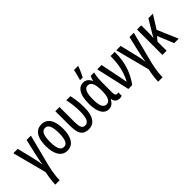

<svg xmlns="http://www.w3.org/2000/svg" viewBox="48 -1710 2882 2882"><g transform="rotate(-45 1489.0 -269.0)"><path d="M377 -539.1 246.1 -28.8Q235.8 13.7 227.3 61Q218.8 108.4 213.9 154.3Q209 200.2 209 239.3H115.7Q115.7 209.5 120.4 166.3Q125 123 132.1 79.3Q139.2 35.6 146 4.9L3.9 -539.1H97.7L153.3 -307.6Q161.6 -273.4 169.4 -240.2Q177.2 -207 183.1 -176Q189 -145 191.4 -115.2H195.3Q198.7 -144 204.1 -174.1Q209.5 -204.1 216.6 -237.1Q223.6 -270 231.4 -305.7L285.6 -539.1Z M793.9 -270Q793.9 -208.5 783 -157.2Q772 -106 749.3 -68.6Q726.6 -31.2 691.4 -10.7Q656.2 9.8 607.4 9.8Q561.5 9.8 526.9 -10.5Q492.2 -30.8 469.2 -67.9Q446.3 -105 434.8 -156.5Q423.3 -208 423.3 -270Q423.3 -357.4 443.1 -419.7Q462.9 -481.9 503.9 -515.4Q544.9 -548.8 609.4 -548.8Q668 -548.8 709.2 -517.1Q750.5 -485.4 772.2 -423.3Q793.9 -361.3 793.9 -270ZM513.7 -269.5Q513.7 -203.1 523.7 -158Q533.7 -112.8 554.9 -90.1Q576.2 -67.4 609.4 -67.4Q642.1 -67.4 662.8 -89.6Q683.6 -111.8 693.6 -157Q703.6 -202.1 703.6 -270Q703.6 -336.9 693.6 -381.8Q683.6 -426.8 662.8 -449.2Q642.1 -471.7 608.9 -471.7Q558.6 -471.7 536.1 -421.4Q513.7 -371.1 513.7 -269.5Z M1062 8.8Q1002 7.8 965.6 -15.9Q929.2 -39.6 912.8 -92.3Q896.5 -145 896 -231.9V-539.1H984.9V-223.6Q984.9 -150.9 1000 -110.4Q1015.1 -69.8 1062 -69.8Q1111.3 -69.8 1134.3 -119.1Q1157.2 -168.5 1157.2 -272.5Q1157.2 -339.4 1150.4 -403.8Q1143.6 -468.3 1127.9 -539.1H1215.8Q1227.1 -485.8 1233.4 -444.8Q1239.7 -403.8 1242.7 -364Q1245.6 -324.2 1245.6 -273.9Q1245.6 -132.8 1198.5 -62Q1151.4 8.8 1062 8.8Z M1512.7 -66.4Q1544.9 -66.4 1566.2 -88.4Q1587.4 -110.4 1597.9 -152.6Q1608.4 -194.8 1608.4 -255.4V-272.9Q1608.4 -374 1584.5 -422.1Q1560.5 -470.2 1510.7 -470.2Q1463.9 -470.2 1441.9 -417.7Q1419.9 -365.2 1419.9 -266.6Q1419.9 -163.1 1442.9 -114.7Q1465.8 -66.4 1512.7 -66.4ZM1487.3 9.8Q1412.1 9.8 1371.1 -61Q1330.1 -131.8 1330.1 -267.6Q1330.1 -406.2 1373.5 -477.5Q1417 -548.8 1493.7 -548.8Q1536.1 -548.8 1565.9 -526.9Q1595.7 -504.9 1615.2 -461.9H1620.1Q1624 -482.9 1631.1 -503.7Q1638.2 -524.4 1646.5 -539.1H1719.7Q1712.9 -516.1 1708 -486.1Q1703.1 -456.1 1700.4 -420.9Q1697.8 -385.7 1697.8 -346.7V-137.7Q1697.8 -101.6 1707 -84Q1716.3 -66.4 1733.9 -66.4Q1742.2 -66.4 1749.8 -67.9Q1757.3 -69.3 1764.2 -71.3V0Q1760.3 2.9 1752 4.9Q1743.7 6.8 1734.6 8.3Q1725.6 9.8 1718.3 9.8Q1674.3 9.8 1650.4 -10.5Q1626.5 -30.8 1616.7 -77.1H1609.9Q1597.2 -50.3 1578.9 -30.5Q1560.5 -10.7 1537.6 -0.5Q1514.6 9.8 1487.3 9.8ZM1490.2 -606V-618.2Q1494.1 -629.9 1500.5 -651.6Q1506.8 -673.3 1513.2 -698.5Q1519.5 -723.6 1524.4 -745.6Q1529.3 -767.6 1531.2 -778.3H1616.7V-767.1Q1607.4 -743.2 1595.5 -714.8Q1583.5 -686.5 1570.1 -658.4Q1556.6 -630.4 1543.5 -606Z M1785.2 -539.1H1877L1943.8 -208Q1948.7 -186.5 1952.4 -166.5Q1956.1 -146.5 1959 -129.2Q1961.9 -111.8 1963.4 -97.2H1967.3Q2002 -159.7 2023.9 -228.5Q2045.9 -297.4 2056.6 -374.8Q2067.4 -452.1 2067.4 -539.1H2156.7Q2156.7 -433.6 2139.2 -341.3Q2121.6 -249 2084.7 -165Q2047.9 -81.1 1989.3 0H1907.2Z M2561.5 -539.1 2430.7 -28.8Q2420.4 13.7 2411.9 61Q2403.3 108.4 2398.4 154.3Q2393.6 200.2 2393.6 239.3H2300.3Q2300.3 209.5 2304.9 166.3Q2309.6 123 2316.7 79.3Q2323.7 35.6 2330.6 4.9L2188.5 -539.1H2282.2L2337.9 -307.6Q2346.2 -273.4 2354 -240.2Q2361.8 -207 2367.7 -176Q2373.5 -145 2376 -115.2H2379.9Q2383.3 -144 2388.7 -174.1Q2394 -204.1 2401.1 -237.1Q2408.2 -270 2416 -305.7L2470.2 -539.1Z M2966.8 -539.1 2834.5 -328.1 2975.6 0H2879.9L2773.9 -258.8L2718.8 -193.4V0H2629.9V-539.1H2718.8V-392.1Q2718.8 -360.8 2717.8 -332.5Q2716.8 -304.2 2714.4 -277.8H2717.8Q2725.1 -293 2732.7 -307.4Q2740.2 -321.8 2747.1 -334L2871.1 -539.1Z"/></g></svg>

Font: Open Sans Condensed Medium
Style: Regular
Weight: 500
Width: 3
Designer: Monotype Design Team
Foundry: Monotype Imaging Inc.
Version: Version 3.000